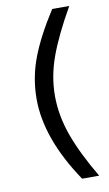

<svg xmlns="http://www.w3.org/2000/svg" viewBox="-91 -725 512 898"><g transform="rotate(-10 165.5 -276.0)"><path d="M79 -276Q79 -377 114.5 -470.5Q150 -564 224 -679H305Q234 -555 200 -462Q166 -369 166 -276Q166 -182 200.5 -86.5Q235 9 305 127H224Q79 -88 79 -276Z"/></g></svg>

Font: Play
Style: Regular
Weight: 400
Designer: Jonas Hecksher (Cyrillic expansion: Cyreal)
Foundry: Jonas Hecksher, Playtype, e-types AS
Version: Version 2.101; ttfautohint (v1.5.65-e2d9)